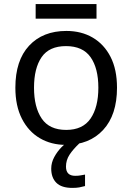

<svg xmlns="http://www.w3.org/2000/svg" viewBox="-20 -697 645 937"><path d="M551 -269Q551 -136 483.5 -63Q416 10 301 10Q230 10 174.5 -22.5Q119 -55 87 -117.5Q55 -180 55 -269Q55 -402 122 -474Q189 -546 304 -546Q377 -546 432.5 -513.5Q488 -481 519.5 -419.5Q551 -358 551 -269ZM146 -269Q146 -174 183.5 -118.5Q221 -63 303 -63Q384 -63 422 -118.5Q460 -174 460 -269Q460 -364 422 -418Q384 -472 302 -472Q220 -472 183 -418Q146 -364 146 -269ZM451 -677V-606H154V-677ZM302 116Q302 161 347 161Q364 161 375.5 158.5Q387 156 395 155V211Q381 215 367 217.5Q353 220 333 220Q280 220 255 195Q230 170 230 126Q230 97 244.5 70Q259 43 280.5 21Q302 -1 322 -15L370 0Q336 32 319 58.5Q302 85 302 116Z"/></svg>

Font: Noto IKEA Latin
Style: Regular
Weight: 400
Designer: Monotype Design Team
Foundry: Monotype Imaging Inc.
Version: Version 1.0